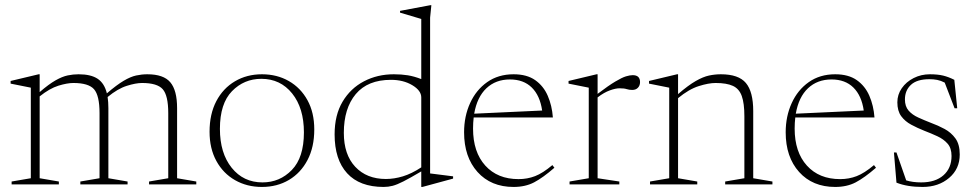

<svg xmlns="http://www.w3.org/2000/svg" viewBox="-20 -730 3864 760"><path d="M409 -302V-24.5L485 -11.5V0H298V-11.5L374 -24.5V-282Q374 -352 352.2 -376.8Q330.5 -401.5 270.5 -401.5Q246 -401.5 211.2 -390.8Q176.5 -380 137 -348.5V-24.5L213 -11.5V0H26V-11.5L102 -24.5V-383L22 -399V-409.5L133 -436H137V-365.5Q173.5 -397 200 -412Q226.5 -427 248 -431.5Q269.5 -436 291 -436Q340 -436 366.8 -418Q393.5 -400 403 -360.5Q442 -394 469.5 -410.2Q497 -426.5 519 -431.2Q541 -436 563 -436Q627.5 -436 654.2 -404.2Q681 -372.5 681 -302V-24.5L757 -11.5V0H570V-11.5L646 -24.5V-282Q646 -352 624.2 -376.8Q602.5 -401.5 542.5 -401.5Q517.5 -401.5 481.8 -390.2Q446 -379 406 -346Q409 -326.5 409 -302Z M1016.5 10Q957.5 10 910.5 -16.8Q863.5 -43.5 836.5 -92.8Q809.5 -142 809.5 -208.5Q809.5 -278.5 836.2 -329.5Q863 -380.5 910 -408.2Q957 -436 1017 -436Q1076.5 -436 1123.2 -409.2Q1170 -382.5 1197 -333.5Q1224 -284.5 1224 -217.5Q1224 -147.5 1197.2 -96.5Q1170.5 -45.5 1123.8 -17.8Q1077 10 1016.5 10ZM1019 -8Q1087.5 -8 1135.2 -57.2Q1183 -106.5 1183 -206Q1183 -302 1136.5 -360Q1090 -418 1014.5 -418Q946 -418 898.2 -369Q850.5 -320 850.5 -220Q850.5 -124 897 -66Q943.5 -8 1019 -8Z M1773.5 -23 1652 10H1647.5V-51.5Q1602.5 -25 1577 -12Q1551.5 1 1534.2 5.5Q1517 10 1498.5 10Q1403.5 10 1354 -44.2Q1304.5 -98.5 1304.5 -198Q1304.5 -274.5 1336 -327.5Q1367.5 -380.5 1420.8 -408.2Q1474 -436 1539 -436Q1569 -436 1594 -432Q1619 -428 1647.5 -417V-655L1563.5 -680V-687L1683.5 -709.5H1687.5L1682.5 -660V-43.5L1773.5 -32ZM1647.5 -344.5Q1647.5 -371.5 1612 -392.8Q1576.5 -414 1527.5 -414Q1435.5 -414 1388.2 -357.5Q1341 -301 1341 -204Q1341 -118 1386.2 -69.8Q1431.5 -21.5 1507.5 -21.5Q1540 -21.5 1574.8 -32Q1609.5 -42.5 1647.5 -67.5Z M2013 -436Q2065.5 -436 2098.5 -412.8Q2131.5 -389.5 2148.2 -350.8Q2165 -312 2168.5 -265H1855Q1852.5 -244 1852.5 -221Q1852.5 -128 1901 -74.5Q1949.5 -21 2032.5 -21Q2067.5 -21 2098 -32.8Q2128.5 -44.5 2166.5 -76.5L2174.5 -66Q2129 -26.5 2094.2 -8.2Q2059.5 10 2013 10Q1923.5 10 1870.2 -49.2Q1817 -108.5 1817 -206.5Q1817 -269.5 1840.8 -321.8Q1864.5 -374 1908.5 -405Q1952.5 -436 2013 -436ZM1998.5 -415.5Q1942.5 -415.5 1905.5 -380.8Q1868.5 -346 1857 -280L2126 -292.5Q2117.5 -351.5 2085 -383.5Q2052.5 -415.5 1998.5 -415.5Z M2484.5 -432.5Q2513.5 -432.5 2513.5 -405Q2513.5 -391.5 2505.2 -382.8Q2497 -374 2482.5 -374Q2470.5 -374 2460.8 -377.2Q2451 -380.5 2432.5 -380.5Q2416.5 -380.5 2393.8 -372.2Q2371 -364 2345.5 -344.5V-24.5L2431.5 -11.5V0H2234.5V-11.5L2310.5 -24.5V-383L2230.5 -399V-409.5L2341.5 -436H2345.5V-358.5Q2389 -391.5 2415.5 -407.2Q2442 -423 2457.8 -427.8Q2473.5 -432.5 2484.5 -432.5Z M2850.5 -11.5 2926.5 -24.5V-269.5Q2926.5 -321 2916.2 -349.8Q2906 -378.5 2881.2 -390Q2856.5 -401.5 2812.5 -401.5Q2785 -401.5 2746 -389.2Q2707 -377 2664 -341.5V-24.5L2740 -11.5V0H2553V-11.5L2629 -24.5V-383L2549 -399V-409.5L2660 -436H2664V-357.5Q2704.5 -392.5 2733.8 -409.2Q2763 -426 2786.5 -431Q2810 -436 2833.5 -436Q2903.5 -436 2932.5 -401.5Q2961.5 -367 2961.5 -290.5V-24.5L3037.5 -11.5V0H2850.5Z M3286 -436Q3338.5 -436 3371.5 -412.8Q3404.5 -389.5 3421.2 -350.8Q3438 -312 3441.5 -265H3128Q3125.5 -244 3125.5 -221Q3125.5 -128 3174 -74.5Q3222.5 -21 3305.5 -21Q3340.5 -21 3371 -32.8Q3401.5 -44.5 3439.5 -76.5L3447.5 -66Q3402 -26.5 3367.2 -8.2Q3332.5 10 3286 10Q3196.5 10 3143.2 -49.2Q3090 -108.5 3090 -206.5Q3090 -269.5 3113.8 -321.8Q3137.5 -374 3181.5 -405Q3225.5 -436 3286 -436ZM3271.5 -415.5Q3215.5 -415.5 3178.5 -380.8Q3141.5 -346 3130 -280L3399 -292.5Q3390.5 -351.5 3358 -383.5Q3325.5 -415.5 3271.5 -415.5Z M3661 -436Q3691.5 -436 3713.2 -430.8Q3735 -425.5 3757.5 -414L3769 -301.5H3758.5L3719.5 -403Q3704 -411 3689.5 -413.8Q3675 -416.5 3659 -416.5Q3609.5 -416.5 3585.8 -394.2Q3562 -372 3562 -336.5Q3562 -309 3576.5 -292.2Q3591 -275.5 3614.8 -264.8Q3638.5 -254 3665.5 -243.5Q3693 -233.5 3719 -219.5Q3745 -205.5 3762 -182Q3779 -158.5 3779 -118.5Q3779 -61.5 3737 -25.8Q3695 10 3632 10Q3571 10 3528.5 -7L3518.5 -126.5H3528.5L3567 -16Q3592.5 -8 3626.5 -8Q3682.5 -8 3714.5 -36.2Q3746.5 -64.5 3746.5 -112.5Q3746.5 -143.5 3731 -161.2Q3715.5 -179 3690.8 -190.5Q3666 -202 3638.5 -212.5Q3611 -223.5 3586.8 -236.5Q3562.5 -249.5 3547.2 -270.2Q3532 -291 3532 -325Q3532 -355.5 3549.5 -380.8Q3567 -406 3596.5 -421Q3626 -436 3661 -436Z"/></svg>

Font: Newsreader Text ExtraLight
Style: Regular
Weight: 275
Designer: Hugues Gentile
Foundry: Production Type
Version: Version 1.001